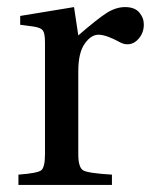

<svg xmlns="http://www.w3.org/2000/svg" viewBox="-20 -522 429 542"><path d="M32 0V-29Q85 -33 96 -41Q107 -49 107 -87V-402Q107 -428 101 -436Q95 -444 75 -447L37 -452V-477L189 -502L201 -422Q254 -468 280.5 -485Q307 -502 333 -502Q360 -502 373 -487Q386 -472 386 -453Q386 -430 372 -413.5Q358 -397 340 -397Q329 -397 320 -402Q280 -424 258 -424Q237 -424 219 -398.5Q201 -373 201 -321V-87Q201 -49 215 -41Q229 -33 296 -29V0Z"/></svg>

Font: Heuristica
Style: Regular
Weight: 400
Version: Version 1.0.1 ; ttfautohint (v1.4.1)